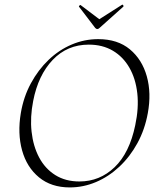

<svg xmlns="http://www.w3.org/2000/svg" viewBox="-20 -807 690 839"><path d="M285 12Q204 12 150.5 -32Q97 -76 76.5 -150Q56 -224 71 -313Q83 -384 115 -443Q147 -502 192.5 -545.5Q238 -589 293.5 -612.5Q349 -636 409 -636Q494 -636 547.5 -591.5Q601 -547 621.5 -473.5Q642 -400 626 -313Q613 -241 580.5 -181.5Q548 -122 501.5 -78.5Q455 -35 399.5 -11.5Q344 12 285 12ZM327 -14Q416 -14 481 -76.5Q546 -139 571 -260Q587 -335 580 -399Q573 -463 545.5 -511Q518 -559 473 -585.5Q428 -612 368 -612Q274 -612 210.5 -545.5Q147 -479 125 -366Q111 -295 118 -231.5Q125 -168 151 -119Q177 -70 221.5 -42Q266 -14 327 -14ZM396 -685 325 -778Q324 -780 327.5 -783Q331 -786 332 -785L414 -723L513 -786Q516 -788 518.5 -784Q521 -780 519 -778L415 -685Q405 -675 396 -685Z"/></svg>

Font: Cormorant Light
Style: Italic
Weight: 300
Italic angle: -10°
Designer: Christian Thalmann (Catharsis Fonts)
Foundry: Catharsis Fonts
Version: Version 4.000